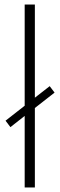

<svg xmlns="http://www.w3.org/2000/svg" viewBox="-20 -828 264 848"><path d="M221 -419 134 -351V0H89V-316L26 -266.5L4.5 -295L89 -361V-808H134V-396.5L199.5 -447.5Z"/></svg>

Font: Encode Sans Semi Expanded ExLight
Style: Regular
Weight: 275
Width: 6
Designer: Multiple Designers
Foundry: Impallari Type
Version: Version 2.000